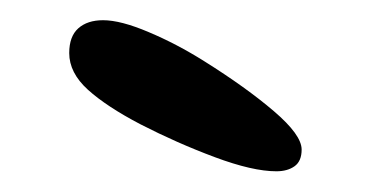

<svg xmlns="http://www.w3.org/2000/svg" viewBox="-20 -634 370 190"><path d="M253.5 -464.5Q230 -464.5 192.5 -478.5Q155 -492.5 119 -511Q85.5 -528.5 67 -545.2Q48.5 -562 48.5 -581.5Q48.5 -598 57.5 -606Q66.5 -614 82 -614Q99.5 -614 127.2 -602.2Q155 -590.5 182 -573.5Q223.5 -547.5 251 -524Q278.5 -500.5 278.5 -486Q278.5 -474.5 271.5 -469.5Q264.5 -464.5 253.5 -464.5Z"/></svg>

Font: Gluten
Style: Regular
Weight: 400
Designer: Tyler Finck
Foundry: Etcetera Type Company
Version: Version 1.300